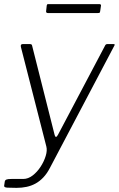

<svg xmlns="http://www.w3.org/2000/svg" viewBox="-35 -743 574 928"><path d="M45 165Q17 165 0.5 164Q-16 163 -15 155L-12 135Q-11 128 -4.5 125Q2 122 20 122H77Q101 122 123 105Q145 88 161.5 62.5Q178 37 186 10.5Q194 -16 189 -35L66 -516Q63 -530 75 -530H109Q119 -530 120 -523L229 -91Q231 -82 235.5 -81.5Q240 -81 246 -93L472 -521Q474 -526 477 -528Q480 -530 484 -530H514Q523 -530 517 -521L206 69Q192 96 174.5 114.5Q157 133 137 144Q117 155 94 160Q71 165 45 165ZM453 -715 449 -688Q448 -683 446.5 -681.5Q445 -680 438 -680H196Q191 -680 189 -683Q187 -686 188 -690L191 -717Q192 -720 193 -721.5Q194 -723 197 -723H447Q450 -723 452 -720.5Q454 -718 453 -715Z"/></svg>

Font: Libre Franklin ExtraLight
Style: Italic
Weight: 250
Italic angle: -8°
Designer: Pablo Impallari, Rodrigo Fuenzalida, Nhung Nguyen
Foundry: Impallari Type
Version: Version 3.000